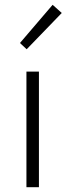

<svg xmlns="http://www.w3.org/2000/svg" viewBox="-20 -779 277 799"><path d="M90 0V-481H142V0ZM91 -574 63 -600 199 -759 237 -725Z"/></svg>

Font: Assistant Light
Style: Regular
Weight: 300
Designer: Hebrew By Ben Nathan, Latin by Paul Hunt
Version: Version 3.000